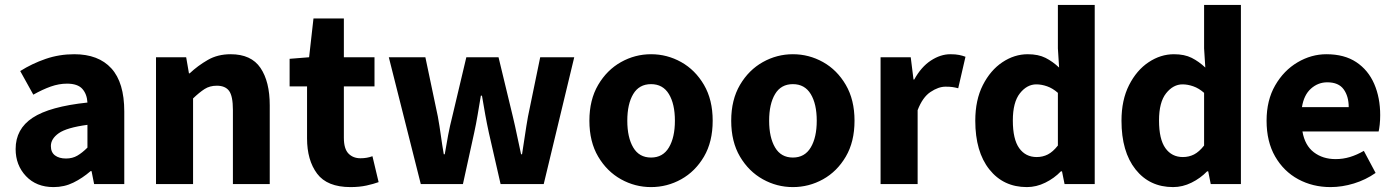

<svg xmlns="http://www.w3.org/2000/svg" viewBox="-20 -742 5622 774"><path d="M195.8 12.2Q126.5 12.2 84.7 -32Q43 -76.2 43 -141.1Q43 -222.2 111.6 -267.3Q180.2 -312.5 332.5 -328.6Q330.6 -362.8 311.8 -383.8Q293 -404.8 250 -404.8Q217.8 -404.8 184.6 -393.1Q151.4 -381.3 114.3 -360.4L61.5 -455.6Q109.4 -485.8 164.1 -504.6Q218.8 -523.4 279.3 -523.4Q377 -523.4 429 -466.3Q481 -409.2 481 -292.5V0H359.4L349.1 -52.2H345.2Q312.5 -23.9 275.9 -5.9Q239.3 12.2 195.8 12.2ZM246.1 -103Q272 -103 291.7 -114.5Q311.5 -126 332.5 -147V-238.8Q249 -227.5 217 -205.1Q185.1 -182.6 185.1 -153.3Q185.1 -127.9 201.7 -115.5Q218.3 -103 246.1 -103Z M608.9 0V-511.2H730.5L741.7 -446.3H744.6Q777.3 -477.1 817.4 -500.2Q857.4 -523.4 909.7 -523.4Q992.7 -523.4 1030 -468.3Q1067.4 -413.1 1067.4 -317.4V0H918.9V-298.8Q918.9 -354.5 903.6 -375.5Q888.2 -396.5 854 -396.5Q825.7 -396.5 804.7 -383.1Q783.7 -369.6 758.3 -345.2V0Z M1393.1 12.2Q1298.8 12.2 1258.3 -42Q1217.8 -96.2 1217.8 -184.1V-393.6H1147.5V-504.9L1226.1 -511.2L1243.7 -667.5H1366.2V-511.2H1489.7V-393.6H1366.2V-186.5Q1366.2 -142.1 1384.8 -123Q1403.3 -104 1433.1 -104Q1459.5 -104 1481.4 -112.3L1506.3 -7.8Q1486.3 -0.5 1457.5 5.9Q1428.7 12.2 1393.1 12.2Z M1676.3 0 1547.4 -511.2H1694.8L1745.1 -272Q1752 -233.9 1757.1 -196.5Q1762.2 -159.2 1769 -120.1H1772.9Q1779.3 -159.2 1786.6 -197.5Q1793.9 -235.8 1803.2 -272L1859.9 -511.2H1989.7L2047.4 -272Q2056.6 -233.9 2064.2 -196.5Q2071.8 -159.2 2080.6 -120.1H2084.5Q2090.8 -159.2 2096.2 -196.5Q2101.6 -233.9 2108.4 -272L2157.7 -511.2H2294.9L2171.9 0H1998L1950.7 -207Q1942.9 -242.7 1936.3 -279.1Q1929.7 -315.4 1922.9 -356.4H1918.5Q1911.6 -315.4 1905.5 -279.1Q1899.4 -242.7 1891.6 -207L1846.2 0Z M2604.5 12.2Q2540 12.2 2483.4 -19.3Q2426.8 -50.8 2391.4 -110.6Q2356 -170.4 2356 -255.4Q2356 -339.8 2391.4 -399.9Q2426.8 -460 2483.4 -491.7Q2540 -523.4 2604.5 -523.4Q2669.4 -523.4 2726.1 -491.7Q2782.7 -460 2817.9 -399.9Q2853 -339.8 2853 -255.4Q2853 -170.4 2817.9 -110.6Q2782.7 -50.8 2726.1 -19.3Q2669.4 12.2 2604.5 12.2ZM2604.5 -106.9Q2652.3 -106.9 2676.5 -147.5Q2700.7 -188 2700.7 -255.4Q2700.7 -322.8 2676.5 -362.8Q2652.3 -402.8 2604.5 -402.8Q2556.6 -402.8 2532.7 -362.8Q2508.8 -322.8 2508.8 -255.4Q2508.8 -188 2532.7 -147.5Q2556.6 -106.9 2604.5 -106.9Z M3176.3 12.2Q3111.8 12.2 3055.2 -19.3Q2998.5 -50.8 2963.1 -110.6Q2927.7 -170.4 2927.7 -255.4Q2927.7 -339.8 2963.1 -399.9Q2998.5 -460 3055.2 -491.7Q3111.8 -523.4 3176.3 -523.4Q3241.2 -523.4 3297.9 -491.7Q3354.5 -460 3389.6 -399.9Q3424.8 -339.8 3424.8 -255.4Q3424.8 -170.4 3389.6 -110.6Q3354.5 -50.8 3297.9 -19.3Q3241.2 12.2 3176.3 12.2ZM3176.3 -106.9Q3224.1 -106.9 3248.3 -147.5Q3272.5 -188 3272.5 -255.4Q3272.5 -322.8 3248.3 -362.8Q3224.1 -402.8 3176.3 -402.8Q3128.4 -402.8 3104.5 -362.8Q3080.6 -322.8 3080.6 -255.4Q3080.6 -188 3104.5 -147.5Q3128.4 -106.9 3176.3 -106.9Z M3529.8 0V-511.2H3651.4L3662.6 -421.4H3665.5Q3693.4 -472.2 3732.4 -497.8Q3771.5 -523.4 3811 -523.4Q3832.5 -523.4 3846.4 -520.5Q3860.4 -517.6 3872.1 -513.2L3842.8 -386.2Q3830.1 -389.6 3819.3 -391.1Q3808.6 -392.6 3791.5 -392.6Q3763.2 -392.6 3731.2 -371.3Q3699.2 -350.1 3679.2 -297.9V0Z M4119.6 12.2Q4024.9 12.2 3968.3 -59.1Q3911.6 -130.4 3911.6 -255.4Q3911.6 -338.9 3942.1 -398.9Q3972.7 -459 4021 -491.2Q4069.3 -523.4 4123 -523.4Q4165.5 -523.4 4194.6 -508.8Q4223.6 -494.1 4249.5 -469.7L4244.6 -546.9V-722.2H4393.1V0H4271.5L4261.2 -51.3H4256.8Q4230 -23.4 4193.8 -5.6Q4157.7 12.2 4119.6 12.2ZM4159.2 -108.9Q4183.6 -108.9 4204.1 -119.4Q4224.6 -129.9 4244.6 -155.3V-367.7Q4223.6 -386.2 4201.2 -394Q4178.7 -401.9 4157.7 -401.9Q4120.1 -401.9 4091.6 -366Q4063 -330.1 4063 -256.3Q4063 -180.7 4088.6 -144.8Q4114.3 -108.9 4159.2 -108.9Z M4709 12.2Q4614.3 12.2 4557.6 -59.1Q4501 -130.4 4501 -255.4Q4501 -338.9 4531.5 -398.9Q4562 -459 4610.4 -491.2Q4658.7 -523.4 4712.4 -523.4Q4754.9 -523.4 4783.9 -508.8Q4813 -494.1 4838.9 -469.7L4834 -546.9V-722.2H4982.4V0H4860.8L4850.6 -51.3H4846.2Q4819.3 -23.4 4783.2 -5.6Q4747.1 12.2 4709 12.2ZM4748.5 -108.9Q4772.9 -108.9 4793.5 -119.4Q4814 -129.9 4834 -155.3V-367.7Q4813 -386.2 4790.5 -394Q4768.1 -401.9 4747.1 -401.9Q4709.5 -401.9 4680.9 -366Q4652.3 -330.1 4652.3 -256.3Q4652.3 -180.7 4678 -144.8Q4703.6 -108.9 4748.5 -108.9Z M5343.8 12.2Q5272 12.2 5213.4 -19.5Q5154.8 -51.3 5120.4 -111.1Q5085.9 -170.9 5085.9 -255.4Q5085.9 -337.9 5120.6 -397.9Q5155.3 -458 5210.7 -490.7Q5266.1 -523.4 5327.1 -523.4Q5399.4 -523.4 5447.5 -491.5Q5495.6 -459.5 5519.8 -403.8Q5543.9 -348.1 5543.9 -277.8Q5543.9 -258.3 5542 -240Q5540 -221.7 5537.6 -211.9H5230.5Q5240.2 -155.8 5276.4 -128.2Q5312.5 -100.6 5364.3 -100.6Q5394 -100.6 5422.1 -109.1Q5450.2 -117.7 5478 -133.8L5525.4 -44.9Q5485.8 -17.1 5438 -2.4Q5390.1 12.2 5343.8 12.2ZM5228.5 -310.1H5417Q5417 -354 5396.5 -382.1Q5376 -410.2 5330.6 -410.2Q5293.5 -410.2 5264.9 -384.8Q5236.3 -359.4 5228.5 -310.1Z"/></svg>

Font: Akatab Black
Style: Regular
Weight: 900
Designer: SIL Global
Foundry: SIL Global
Version: Version 4.000